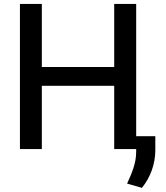

<svg xmlns="http://www.w3.org/2000/svg" viewBox="-20 -747 834 962"><path d="M79.9 0V-727.3H189.6V-411.2H552.2V-727.3H662.3V-64.6H758.2V8.2Q757.5 59.3 740.4 106.7Q723.4 154.1 691.1 194.2L616.8 172.9Q625.7 153.1 633.9 133.9Q642 114.7 648.4 95.2Q654.8 75.6 658.6 55.2Q662.3 34.8 662.3 12.1V0H552.2V-317.1H189.6V0Z"/></svg>

Font: Cannonade Med
Style: Regular
Weight: 500
Designer: Rasmus Andersson
Foundry: rsms
Version: Version 3.012;git-f93a4a705